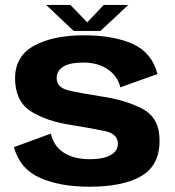

<svg xmlns="http://www.w3.org/2000/svg" viewBox="-20 -738 695 764"><path d="M336 5Q470 5 542.5 -37.5Q615 -80 615 -178.5Q615 -268.5 548.2 -304.2Q481.5 -340 382 -354.5Q304.5 -366.5 255 -377.8Q205.5 -389 205.5 -427Q205.5 -456 231.2 -472.5Q257 -489 311.5 -489Q369.5 -489 408.5 -462.5Q447.5 -436 459 -390.5L606.5 -443.5Q585 -528 509 -562.8Q433 -597.5 313.5 -597.5Q191 -597.5 115.5 -556Q40 -514.5 40 -426.5Q40 -336.5 101.2 -296.2Q162.5 -256 264 -240.5Q345 -227.5 397 -216.5Q449 -205.5 449 -166Q449 -137 420 -120.8Q391 -104.5 338.5 -104.5Q275 -104.5 234.5 -130Q194 -155.5 182.5 -206.5L35.5 -152.5Q59 -66 139 -30.5Q219 5 336 5ZM273 -615H380L490.5 -718.5H393L327 -649L260 -718.5H163.5Z"/></svg>

Font: Anybody UltraCondensed Thin
Style: Bold
Weight: 700
Version: Version 1.111